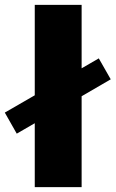

<svg xmlns="http://www.w3.org/2000/svg" viewBox="-117 -772 477 792"><path d="M-47.9 -220.7 -97.2 -307.6 26.4 -378.9V-752H219.7V-490.2L290.5 -531.2L339.8 -444.8L219.7 -375V0H26.4V-263.7Z"/></svg>

Font: Kumbh Sans Black
Style: Regular
Weight: 900
Version: Version 1.005